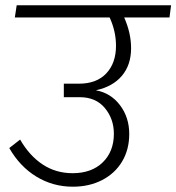

<svg xmlns="http://www.w3.org/2000/svg" viewBox="-20 -705 666 725"><path d="M620 -639H449Q475 -580 475 -523Q475 -460 440.5 -419Q406 -378 342 -364Q398 -354 433 -308Q468 -262 468 -199Q468 -140 441 -95Q414 -50 365.5 -25Q317 0 255 0Q180 0 117.5 -38Q55 -76 15 -146L56 -178Q91 -117 141 -84Q191 -51 254 -51Q326 -51 368 -92Q410 -133 410 -200Q410 -256 376 -297Q342 -338 281 -338H221V-389H278Q345 -389 381.5 -428Q418 -467 418 -532Q418 -587 394 -639H36L43 -685H626Z"/></svg>

Font: FiraGO Light
Style: Italic
Weight: 300
Italic angle: -8°
Designer: bBox Type GmbH
Foundry: bBox Type GmbH
Version: Version 1.001